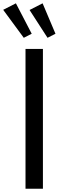

<svg xmlns="http://www.w3.org/2000/svg" viewBox="-87 -1160 361 1180"><path d="M69.8 0V-859.4H176.8V0ZM59.1 -927.7 -67.4 -1099.6 10.7 -1139.6 107.9 -952.6ZM205.1 -927.7 94.7 -1098.6 174.8 -1139.6 253.9 -952.6Z"/></svg>

Font: Antonio Medium
Style: Regular
Weight: 500
Designer: Vernon Adams
Foundry: Vernon Adams
Version: Version 1.002